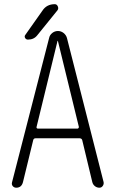

<svg xmlns="http://www.w3.org/2000/svg" viewBox="-20 -875 540 895"><path d="M177.7 -825.2Q197.3 -855.5 235.4 -855.5Q245.1 -855.5 249.5 -845.2Q253.9 -835 248 -827.1L153.3 -710Q137.7 -690.4 110.4 -690.4Q101.6 -690.4 97.2 -697.8Q92.8 -705.1 97.7 -711.9ZM150.4 -283.2Q149.4 -280.3 151.4 -277.8Q153.3 -275.4 157.2 -275.4H340.8Q343.8 -275.4 345.7 -277.8Q347.7 -280.3 347.7 -283.2L250 -683.6Q250 -684.6 249 -684.6Q248 -684.6 248 -683.6ZM55.7 0Q45.9 0 39.6 -7.3Q33.2 -14.6 36.1 -25.4L209 -698.2Q211.9 -711.9 223.6 -721.2Q235.4 -730.5 250 -730.5Q264.6 -730.5 276.4 -721.2Q288.1 -711.9 292 -698.2L462.9 -26.4Q464.8 -16.6 459 -8.3Q453.1 0 443.4 0Q431.6 0 422.4 -7.3Q413.1 -14.6 410.2 -26.4L363.3 -221.7Q361.3 -229.5 351.6 -230.5H146.5Q136.7 -230.5 134.8 -221.7L86.9 -25.4Q80.1 0 55.7 0Z"/></svg>

Font: Rounded Mgen+ 1m light
Style: Regular
Weight: 200
Designer: [Source Han Sans]
Ryoko NISHIZUKA  (kana & ideographs); Paul D. Hunt (Latin, Greek & Cyrillic); Wenlong ZHANG  (bopomofo
Version: Version 1.059.20150602